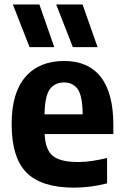

<svg xmlns="http://www.w3.org/2000/svg" viewBox="-20 -828 552 858"><path d="M310 10.5Q166 10.5 99 -56.2Q32 -123 32 -274.5Q32 -413 93.5 -484.2Q155 -555.5 267 -555.5Q374.5 -555.5 430.5 -483.8Q486.5 -412 486.5 -270V-229H179.5Q182.5 -159 216 -131.5Q249.5 -104 329.5 -104Q359.5 -104 391.8 -108.8Q424 -113.5 458.5 -122V-8.5Q418 1.5 382.2 6Q346.5 10.5 310 10.5ZM266 -459.5Q225.5 -459.5 203 -429.8Q180.5 -400 179 -317H349.5Q348.5 -400 327.2 -429.8Q306 -459.5 266 -459.5ZM305.5 -617.5 231 -808H349L416 -617.5ZM112 -617.5 37.5 -808H156L222.5 -617.5Z"/></svg>

Font: Encode Sans Semi Condensed
Style: Bold
Weight: 700
Width: 4
Designer: Multiple Designers
Foundry: Impallari Type
Version: Version 3.000; ttfautohint (v1.8.3) -l 8 -r 50 -G 200 -x 14 